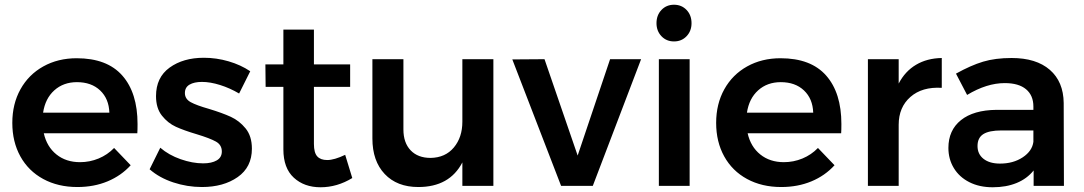

<svg xmlns="http://www.w3.org/2000/svg" viewBox="-20 -785 4579 811"><path d="M561 -261Q561 -235 560 -222H165Q178 -165 218.5 -132.5Q259 -100 318 -100Q359 -100 396.5 -115.5Q434 -131 462 -160L532 -87Q492 -43 434.5 -19Q377 5 307 5Q225 5 162.5 -29Q100 -63 66 -124.5Q32 -186 32 -266Q32 -346 66.5 -408Q101 -470 163 -504.5Q225 -539 304 -539Q432 -539 496.5 -466Q561 -393 561 -261ZM442 -309Q440 -368 403 -403Q366 -438 305 -438Q248 -438 209.5 -403.5Q171 -369 162 -309Z M833 -439Q800 -439 780.5 -427.5Q761 -416 761 -392Q761 -367 785.5 -353.5Q810 -340 863 -325Q919 -308 955 -291.5Q991 -275 1017.5 -242.5Q1044 -210 1044 -157Q1044 -79 984 -37Q924 5 833 5Q771 5 712 -14.5Q653 -34 612 -70L657 -161Q693 -130 743 -112.5Q793 -95 838 -95Q874 -95 895.5 -107.5Q917 -120 917 -145Q917 -173 892 -187Q867 -201 811 -218Q757 -234 723 -249.5Q689 -265 664 -296.5Q639 -328 639 -379Q639 -458 696.5 -499.5Q754 -541 841 -541Q894 -541 945.5 -526Q997 -511 1037 -484L990 -390Q951 -413 909.5 -426Q868 -439 833 -439Z M1468 -33Q1404 6 1334 6Q1265 6 1221 -34.5Q1177 -75 1177 -154V-418H1102L1101 -513H1177V-660H1306V-513H1459V-418H1306V-177Q1306 -140 1320 -124.5Q1334 -109 1362 -109Q1392 -109 1438 -131Z M2064 -535V0H1933V-99Q1879 5 1747 5Q1657 5 1605 -50Q1553 -105 1553 -200V-535H1684V-238Q1684 -182 1714.5 -150Q1745 -118 1799 -118Q1861 -119 1897 -162Q1933 -205 1933 -271V-535Z M2144 -534 2280 -535 2420 -128 2557 -535H2688L2484 0H2350Z M2763 -535H2893V0H2763ZM2901 -687Q2901 -654 2880 -632Q2859 -610 2827 -610Q2795 -610 2774 -632Q2753 -654 2753 -687Q2753 -721 2774 -743Q2795 -765 2827 -765Q2859 -765 2880 -743Q2901 -721 2901 -687Z M3534 -261Q3534 -235 3533 -222H3138Q3151 -165 3191.5 -132.5Q3232 -100 3291 -100Q3332 -100 3369.5 -115.5Q3407 -131 3435 -160L3505 -87Q3465 -43 3407.5 -19Q3350 5 3280 5Q3198 5 3135.5 -29Q3073 -63 3039 -124.5Q3005 -186 3005 -266Q3005 -346 3039.5 -408Q3074 -470 3136 -504.5Q3198 -539 3277 -539Q3405 -539 3469.5 -466Q3534 -393 3534 -261ZM3415 -309Q3413 -368 3376 -403Q3339 -438 3278 -438Q3221 -438 3182.5 -403.5Q3144 -369 3135 -309Z M3958 -540V-414Q3875 -419 3825.5 -375.5Q3776 -332 3776 -258V0H3646V-535H3776V-432Q3803 -484 3849.5 -511.5Q3896 -539 3958 -540Z M4346 0V-65Q4318 -30 4274 -12Q4230 6 4173 6Q4117 6 4074.5 -15.5Q4032 -37 4009 -75Q3986 -113 3986 -160Q3986 -235 4039 -277.5Q4092 -320 4189 -321H4345V-335Q4345 -382 4314 -408Q4283 -434 4224 -434Q4148 -434 4065 -384L4018 -474Q4081 -509 4132.5 -524.5Q4184 -540 4253 -540Q4357 -540 4414.5 -490Q4472 -440 4473 -350L4474 0ZM4345 -186V-234H4210Q4158 -234 4133.5 -218.5Q4109 -203 4109 -168Q4109 -134 4134.5 -114Q4160 -94 4204 -94Q4260 -94 4300 -120.5Q4340 -147 4345 -186Z"/></svg>

Font: Montserrat Medium
Style: Regular
Weight: 500
Designer: Julieta Ulanovsky
Foundry: Julieta Ulanovsky
Version: Version 6.001